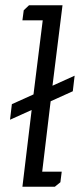

<svg xmlns="http://www.w3.org/2000/svg" viewBox="-20 -708 303 728"><path d="M25 -313 107 -350 142 -631H65L70 -669L90 -688H217L179 -383L263 -421L256 -362L172 -324L140 -57H214L209 -17L188 0H65L100 -291L18 -254Z"/></svg>

Font: Zilla Slab Regular
Style: Italic
Weight: 400
Italic angle: -6°
Designer: Typotheque.com
Foundry: Typotheque type foundry
Version: Version 1.1; 2017; ttfautohint (v1.6)